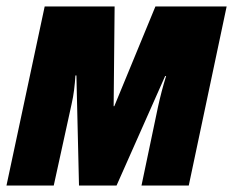

<svg xmlns="http://www.w3.org/2000/svg" viewBox="-34 -573 720 593"><path d="M-14 0H132L187 -251C194 -281 197 -310 199 -340H202L210 0H326L476 -338H479C469 -306 461 -275 454 -243L403 0H549L666 -553H446L319 -245H317L320 -553H104Z"/></svg>

Font: Noto Sans ExtraCondensed Black
Style: Italic
Weight: 900
Width: 2
Italic angle: -12°
Designer: Monotype Design Team
Foundry: Monotype Imaging Inc.
Version: Version 2.013